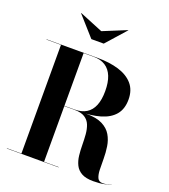

<svg xmlns="http://www.w3.org/2000/svg" viewBox="-173 -1109 1088 1239"><g transform="rotate(20 371.0 -489.0)"><path d="M197 -384V-386H342Q390 -386 422.2 -406Q454.5 -426 470.8 -465.8Q487 -505.5 487 -565Q487 -624.5 470.8 -665.2Q454.5 -706 422 -727Q389.5 -748 342 -748H17V-750H367Q450 -750 513 -730.8Q576 -711.5 611.5 -670.8Q647 -630 647 -565Q647 -500 613.5 -460.2Q580 -420.5 517.2 -402.2Q454.5 -384 367 -384ZM17 0V-2H372V0ZM116.5 -1V-749H272V-1ZM612 7.5Q561 7.5 531.8 -9Q502.5 -25.5 488.8 -53.5Q475 -81.5 471 -116.2Q467 -151 466.8 -188.2Q466.5 -225.5 463.8 -260.2Q461 -295 450 -323Q439 -351 413.2 -367.5Q387.5 -384 341.5 -384H197V-386H422Q492 -386 533 -365.2Q574 -344.5 594 -310.2Q614 -276 620.2 -234.8Q626.5 -193.5 626.5 -152.5Q626.5 -111.5 627.5 -77.2Q628.5 -43 638 -22Q647.5 -1 674 -1Q690 -1 705.2 -5Q720.5 -9 731 -14L732 -13Q720 -6.5 688.5 0.5Q657 7.5 612 7.5ZM288 -850 168 -985 169.5 -986 330.5 -920 491.5 -986 493 -985 373 -850Z"/></g></svg>

Font: Bodoni Moda 96pt
Style: Bold
Weight: 700
Version: Version 2.005